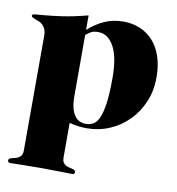

<svg xmlns="http://www.w3.org/2000/svg" viewBox="-77 -532 747 809"><g transform="rotate(10 296.5 -127.0)"><path d="M67.9 -345.2Q67.9 -362.3 63 -373Q58.1 -383.8 50.8 -390.6Q43.5 -397.5 34.9 -400.9Q26.4 -404.3 19 -407Q11.7 -409.7 6.8 -412.4Q2 -415 2 -419.9Q2 -425.8 14.4 -427Q26.9 -428.2 54.9 -430.4Q83 -432.6 127.9 -439Q172.9 -445.3 237.3 -461.9V-399.9Q269 -428.7 305.7 -445.3Q342.3 -461.9 387.7 -461.9Q424.8 -461.9 457 -448.7Q489.3 -435.5 513.2 -409.7Q537.1 -383.8 550.8 -344.7Q564.5 -305.7 564.5 -253.9Q564.5 -196.8 544.2 -148.9Q523.9 -101.1 489.3 -66.2Q454.6 -31.2 408.7 -11.7Q362.8 7.8 311.5 7.8Q290.5 7.8 272.2 5.1Q253.9 2.4 237.3 -2V147Q237.3 159.2 241.7 166.3Q246.1 173.3 252.4 177.2Q258.8 181.2 266.4 182.9Q273.9 184.6 280.3 186.3Q286.6 188 291 190.4Q295.4 192.9 295.4 198.2Q295.4 202.1 293.5 205.1Q291.5 208 284.7 208Q255.9 208 223.4 207Q190.9 206.1 152.3 206.1Q114.3 206.1 81.8 207Q49.3 208 20.5 208Q13.7 208 11.5 205.1Q9.3 202.1 9.3 198.2Q9.3 192.9 13.7 190.4Q18.1 188 24.4 186.3Q30.8 184.6 38.3 182.9Q45.9 181.2 52.2 177.2Q58.6 173.3 63 166.3Q67.4 159.2 67.4 147ZM237.3 -116.2Q237.3 -86.4 242.7 -65.9Q248 -45.4 257.1 -33Q266.1 -20.5 278.6 -15.1Q291 -9.8 304.7 -9.8Q321.3 -9.8 335.4 -17.1Q349.6 -24.4 360.1 -46.9Q370.6 -69.3 376.5 -110.8Q382.3 -152.3 382.3 -221.2Q382.3 -308.6 357.2 -354.2Q332 -399.9 289.6 -399.9Q270 -399.9 259 -393.6Q248 -387.2 237.3 -377.9Z"/></g></svg>

Font: XB Zar
Style: Bold
Weight: 700
Designer: Behnam
Foundry: Irmug
Version: Version 8.005 2009